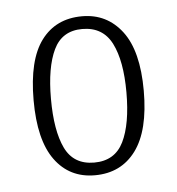

<svg xmlns="http://www.w3.org/2000/svg" viewBox="-36 -753 376 408"><g transform="rotate(-5 152.0 -549.5)"><path d="M151 -380Q97 -380 66 -422.5Q35 -465 35 -550Q35 -636 66 -677.5Q97 -719 153 -719Q206 -719 238 -677Q270 -635 270 -550Q270 -465 238.5 -422.5Q207 -380 151 -380ZM152 -407Q196 -407 214.5 -444.5Q233 -482 233 -550Q233 -617 214 -654.5Q195 -692 151 -692Q108 -692 90 -654.5Q72 -617 72 -550Q72 -482 90 -444.5Q108 -407 152 -407Z"/></g></svg>

Font: Noto Serif Myanmar Condensed ExtraLight
Style: Regular
Weight: 200
Width: 3
Designer: Ben Mitchell and the Monotype Design Team
Foundry: Monotype Imaging Inc.
Version: Version 2.106; ttfautohint (v1.8.4.7-5d5b)